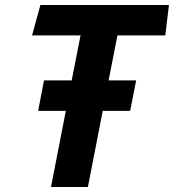

<svg xmlns="http://www.w3.org/2000/svg" viewBox="-20 -750 698 770"><path d="M133 -305.5H244L184.5 0H332.5L392 -305.5H502L526 -427.5H415.5L451 -608H643L657.5 -730H142L108.5 -608H303L267.5 -427.5H156.5Z"/></svg>

Font: Monaspace Krypton
Style: Bold Italic
Weight: 700
Italic angle: -11°
Designer: Riley Cran & the Lettermatic Team
Foundry: Lettermatic
Version: Version 1.101 (Monaspace Krypton)